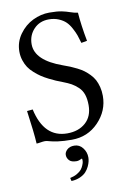

<svg xmlns="http://www.w3.org/2000/svg" viewBox="-96 -716 668 996"><g transform="rotate(-10 238.0 -218.0)"><path d="M382.3 -631.3Q387.2 -564.5 403.3 -479.5L372.6 -474.1Q365.7 -498.5 359.9 -515.4Q354 -532.2 342 -554.4Q330.1 -576.7 315.9 -590.3Q301.8 -604 278.6 -613.8Q255.4 -623.5 227.1 -623.5Q178.7 -623.5 147.9 -591.1Q117.2 -558.6 117.2 -511.7Q117.2 -426.3 258.3 -376Q279.3 -368.7 294.7 -362.3Q310.1 -356 329.6 -346.2Q349.1 -336.4 363 -326.2Q377 -315.9 391.4 -301Q405.8 -286.1 414.6 -269.8Q423.3 -253.4 429 -231.4Q434.6 -209.5 434.6 -184.1Q434.6 -105.5 377.7 -46.6Q320.8 12.2 237.3 12.2Q194.3 12.2 165 8.1Q135.7 3.9 121.1 -0.5Q106.4 -4.9 98.6 -4.9Q88.4 -4.9 74.7 -2.4Q61 0 53.2 0Q50.3 -56.2 33.7 -174.8L64 -177.7Q97.7 -24.4 219.7 -24.4Q279.3 -24.4 316.4 -57.4Q353.5 -90.3 353.5 -149.4Q353.5 -182.1 345.5 -205.8Q337.4 -229.5 320.3 -245.4Q303.2 -261.2 286.4 -270.8Q269.5 -280.3 242.7 -290.5Q222.2 -298.3 208.7 -304Q195.3 -309.6 173.1 -320.8Q150.9 -332 135.5 -342.3Q120.1 -352.5 102.3 -368.2Q84.5 -383.8 73.5 -400.1Q62.5 -416.5 55.2 -438.7Q47.9 -460.9 47.9 -484.9Q47.9 -535.2 77.1 -575.9Q106.4 -616.7 148.9 -637.2Q191.4 -657.7 235.8 -657.7Q276.9 -657.7 300.5 -652.8Q324.2 -647.9 343 -641.1Q361.8 -634.3 382.3 -631.3ZM243.2 44.4Q270.5 44.4 287.8 66.7Q305.2 88.9 305.2 117.2Q305.2 126.5 302.7 137.9Q300.3 149.4 293.2 164.3Q286.1 179.2 274.9 191.4Q263.7 203.6 243.4 212.6Q223.1 221.7 197.8 222.7L193.8 206.1Q215.3 201.7 231.2 192.4Q247.1 183.1 254.6 173.6Q262.2 164.1 266.8 152.6Q271.5 141.1 272.2 135.7Q272.9 130.4 272.9 127Q272.9 121.6 271.5 117.2Q253.9 126 242.2 126Q214.8 126 203.4 113.3Q191.9 100.6 191.9 84.5Q191.9 70.3 205.3 57.4Q218.8 44.4 243.2 44.4Z"/></g></svg>

Font: Libertinage
Style: f
Weight: 400
Designer: OSP
Foundry: OSP
Version: Version 1.0; 2008; OFL relea